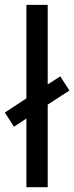

<svg xmlns="http://www.w3.org/2000/svg" viewBox="-25 -780 309 800"><path d="M85 -370.1V-759.8H173.8V-428.2L226.1 -461.9L264.2 -402.8L173.8 -344.2V0H85V-286.1L33.2 -252L-4.9 -311Z"/></svg>

Font: Droid Sans
Style: Regular
Weight: 400
Foundry: Ascender Corporation
Version: Version 1.00 build 114